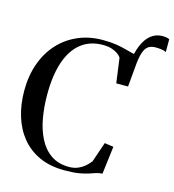

<svg xmlns="http://www.w3.org/2000/svg" viewBox="-125 -964 975 1077"><g transform="rotate(15 363.0 -425.0)"><path d="M571.5 -536.5 556 -571 546 -658.5Q553 -725 571.8 -770Q590.5 -815 619.5 -837.5Q648.5 -860 685.5 -860Q697.5 -860 707.8 -858.2Q718 -856.5 726 -852.5V-778Q715.5 -784 699.2 -786.2Q683 -788.5 664 -788.5Q639.5 -788.5 622.8 -777.5Q606 -766.5 595.8 -735.8Q585.5 -705 581.5 -646.5ZM348 10Q264.5 10 202.2 -18.2Q140 -46.5 98.2 -97.5Q56.5 -148.5 35.8 -216.5Q15 -284.5 15 -364Q15 -451 40.8 -522.5Q66.5 -594 113.5 -645Q160.5 -696 225.2 -724Q290 -752 367.5 -752Q413 -752 445.2 -747Q477.5 -742 501.2 -735.2Q525 -728.5 545 -723.8Q565 -719 585.5 -719L571 -536.5H503L483.5 -680.5Q477 -691 462.8 -701.2Q448.5 -711.5 427 -718.5Q405.5 -725.5 376 -725.5Q301.5 -725.5 249.8 -684.8Q198 -644 171.5 -566Q145 -488 145 -375Q145 -307 156 -242.8Q167 -178.5 192.8 -127Q218.5 -75.5 261.5 -45.2Q304.5 -15 368.5 -15Q398.5 -15 421.8 -25.8Q445 -36.5 461.5 -51.5Q478 -66.5 488 -80L527.5 -196L579.5 -188.5L559.5 -27Q540 -26.5 523 -20.8Q506 -15 484.2 -7.8Q462.5 -0.5 430.2 4.8Q398 10 348 10Z"/></g></svg>

Font: Merriweather 144pt Medium
Style: Regular
Weight: 500
Version: Version 2.100